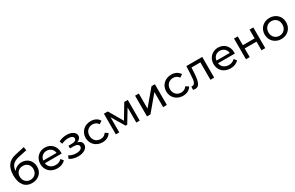

<svg xmlns="http://www.w3.org/2000/svg" viewBox="248 -2513 6550 4258"><g transform="rotate(-30 3523.5 -384.5)"><path d="M62 -345C62 -121 164 8 344 8C506 8 618 -99 618 -254C618 -404 512 -512 363 -512C274 -512 199 -473 154 -405C163 -542 228 -610 367 -641L590 -689L576 -777L334 -723C150 -683 62 -562 62 -345ZM346 -426C450 -426 520 -356 520 -251C520 -147 449 -72 346 -72C245 -72 171 -147 171 -251C171 -356 242 -426 346 -426Z M991 6C1079 6 1152 -24 1200 -80L1147 -142C1108 -99 1057 -78 994 -78C890 -78 814 -140 802 -233H1232C1233 -245 1234 -255 1234 -262C1234 -423 1125 -535 972 -535C819 -535 706 -421 706 -265C706 -107 821 6 991 6ZM972 -454C1064 -454 1131 -391 1142 -302H802C813 -393 880 -454 972 -454Z M1522 7C1663 7 1769 -60 1769 -154C1769 -215 1729 -257 1658 -276C1717 -297 1754 -341 1754 -393C1754 -478 1659 -537 1530 -537C1459 -537 1392 -521 1327 -488L1353 -414C1412 -441 1467 -455 1520 -455C1603 -455 1655 -427 1655 -379C1655 -335 1611 -308 1539 -308H1449V-239H1546C1625 -239 1670 -211 1670 -162C1670 -109 1612 -75 1521 -75C1454 -75 1386 -94 1335 -126L1306 -53C1365 -14 1443 7 1522 7Z M1866 -265C1866 -109 1984 6 2146 6C2242 6 2321 -35 2362 -108L2289 -154C2256 -103 2205 -78 2145 -78C2040 -78 1963 -152 1963 -265C1963 -376 2040 -451 2145 -451C2205 -451 2256 -426 2289 -375L2362 -422C2321 -495 2242 -535 2146 -535C1984 -535 1866 -422 1866 -265Z M2486 0H2574V-388L2770 -60H2812L3010 -387V0H3097V-530H3007L2793 -172L2585 -530H2486Z M3284 -530V0H3372L3696 -386V0H3792V-530H3705L3380 -144V-530Z M3929 -265C3929 -109 4047 6 4209 6C4305 6 4384 -35 4425 -108L4352 -154C4319 -103 4268 -78 4208 -78C4103 -78 4026 -152 4026 -265C4026 -376 4103 -451 4208 -451C4268 -451 4319 -426 4352 -375L4425 -422C4384 -495 4305 -535 4209 -535C4047 -535 3929 -422 3929 -265Z M4461 -1C4483 5 4503 8 4520 8C4558 8 4588 -6 4609 -35C4652 -92 4667 -185 4674 -328L4680 -446H4908V0H5004V-530H4597L4588 -334C4585 -275 4581 -229 4577 -197C4569 -133 4544 -79 4491 -79C4484 -79 4476 -80 4467 -82Z M5426 6C5514 6 5587 -24 5635 -80L5582 -142C5543 -99 5492 -78 5429 -78C5325 -78 5249 -140 5237 -233H5667C5668 -245 5669 -255 5669 -262C5669 -423 5560 -535 5407 -535C5254 -535 5141 -421 5141 -265C5141 -107 5256 6 5426 6ZM5407 -454C5499 -454 5566 -391 5577 -302H5237C5248 -393 5315 -454 5407 -454Z M5818 -530V0H5914V-222H6216V0H6312V-530H6216V-305H5914V-530Z M6450 -265C6450 -109 6567 6 6726 6C6885 6 7001 -109 7001 -265C7001 -422 6885 -535 6726 -535C6567 -535 6450 -422 6450 -265ZM6547 -265C6547 -376 6624 -451 6726 -451C6828 -451 6904 -376 6904 -265C6904 -154 6828 -78 6726 -78C6624 -78 6547 -154 6547 -265Z"/></g></svg>

Font: Malon Grotesk Med
Style: Regular
Weight: 500
Designer: Julieta Ulanovsky
Foundry: Julieta Ulanovsky
Version: Version 7.200